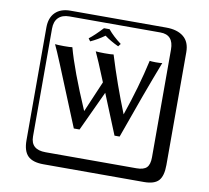

<svg xmlns="http://www.w3.org/2000/svg" viewBox="-99 -865 1297 1189"><g transform="rotate(10 550.0 -271.0)"><path d="M507.3 -683.1Q540.5 -642.6 591.3 -605L578.1 -587.9Q525.9 -612.3 490.2 -639.2Q447.3 -608.4 401.9 -587.9L389.6 -605Q423.3 -630.4 472.2 -683.1ZM249 -717.8Q204.1 -717.8 179.9 -693.8Q155.8 -669.9 155.8 -625V53.2Q155.8 136.2 249 136.2H820.8Q865.7 136.2 884.8 117.2Q903.8 98.1 903.8 53.2V-625Q903.8 -717.8 820.8 -717.8ZM1000 84Q1000 152.8 973.4 182.4Q946.8 211.9 880.9 211.9H249Q181.2 211.9 150.6 181.4Q120.1 150.9 120.1 84V-625Q120.1 -687 154.1 -720.5Q188 -753.9 249 -753.9H851.1Q920.9 -753.9 960.4 -721.9Q1000 -689.9 1000 -625ZM684.6 -178.7Q748.5 -363.3 786.1 -533.2Q794.9 -531.2 824.2 -530.8Q856.4 -530.8 865.2 -533.2Q785.2 -326.2 684.1 -39.1H651.9Q629.9 -90.8 549.3 -290.5L432.1 -39.1H396Q370.1 -101.1 323.5 -216.1Q276.9 -331.1 241.9 -415.5Q207 -500 190.9 -533.2Q204.1 -531.2 247.1 -530.8Q287.1 -530.8 299.8 -533.2Q336.9 -395.5 440.4 -156.2Q499 -291 523.9 -351.6Q466.8 -492.2 446.8 -533.2Q459 -531.2 502 -530.8Q546.9 -530.8 559.1 -533.2Q614.3 -353.5 684.6 -178.7Z"/></g></svg>

Font: Linux Biolinum Keyboard O
Style: Regular
Weight: 700
Designer: Philipp H. Poll
Foundry: Philipp H. Poll
Version: Version 0.6.1